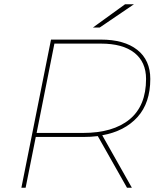

<svg xmlns="http://www.w3.org/2000/svg" viewBox="-20 -887 756 907"><path d="M81 0 221 -700H456Q567 -700 628.5 -651.5Q690 -603 690 -514Q690 -401 629.5 -334Q569 -267 463 -248L603 0H580L442 -244Q409 -240 373 -240H149L101 0ZM153 -259H372Q514 -259 592 -323Q670 -387 670 -514Q670 -594 615 -637.5Q560 -681 457 -681H237ZM419 -757 571 -867H613L451 -757Z"/></svg>

Font: Montserrat Thin
Style: Italic
Weight: 100
Italic angle: -11.3°
Designer: Julieta Ulanovsky
Foundry: Julieta Ulanovsky
Version: Version 9.000; ttfautohint (v1.8.4.7-5d5b)